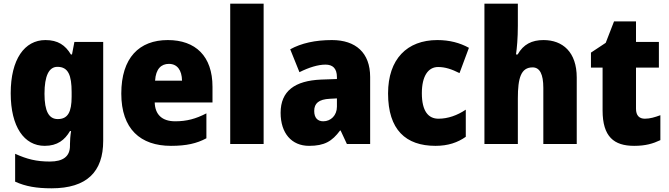

<svg xmlns="http://www.w3.org/2000/svg" viewBox="-20 -780 3623 1040"><path d="M226 -563C113 -563 38 -459 38 -275C38 -93 111 10 222 10C291 10 331 -22 359 -70H365C361 -46 359 -18 359 1V10C359 68 321 95 250 95C177 95 126 82 62 53V204C119 230 179 240 259 240C451 240 539 150 539 -17V-553H383L370 -485H364C334 -535 294 -563 226 -563ZM291 -418C350 -418 368 -372 368 -281V-256C368 -174 348 -135 293 -135C245 -135 221 -177 221 -272C221 -369 245 -418 291 -418Z M889 -563C734 -563 637 -467 637 -273C637 -81 741 10 906 10C990 10 1046 -3 1098 -31V-166C1040 -136 991 -123 929 -123C856 -123 820 -161 818 -225H1131V-310C1131 -476 1039 -563 889 -563ZM895 -434C940 -434 965 -400 966 -343H820C824 -408 854 -434 895 -434Z M1408 0V-760H1227V0Z M1778 -563C1687 -563 1612 -546 1552 -513L1602 -389C1654 -415 1703 -430 1743 -430C1782 -430 1805 -410 1805 -362V-352L1720 -349C1577 -343 1500 -287 1500 -169C1500 -59 1559 10 1654 10C1738 10 1779 -15 1822 -73H1825L1859 0H1985V-363C1985 -494 1907 -563 1778 -563ZM1767 -245 1805 -247V-202C1805 -155 1772 -123 1731 -123C1701 -123 1682 -141 1682 -179C1682 -220 1706 -242 1767 -245Z M2339 10C2407 10 2459 -8 2503 -39V-186C2457 -155 2406 -137 2355 -137C2300 -137 2265 -178 2265 -275C2265 -369 2300 -417 2353 -417C2392 -417 2427 -405 2469 -384L2520 -521C2471 -548 2415 -563 2349 -563C2185 -563 2082 -460 2082 -274C2082 -77 2178 10 2339 10Z M2785 -641V-760H2604V0H2785V-247C2785 -358 2802 -415 2865 -415C2904 -415 2923 -378 2923 -304V0H3104V-360C3104 -498 3028 -563 2924 -563C2861 -563 2815 -540 2784 -485H2775C2780 -520 2785 -572 2785 -641Z M3473 -137C3442 -137 3425 -155 3425 -191V-414H3549V-553H3425V-664H3306L3261 -548L3181 -495V-414H3244V-182C3244 -39 3306 10 3415 10C3477 10 3517 -2 3557 -21V-156C3527 -145 3501 -137 3473 -137Z"/></svg>

Font: Noto Sans Armenian SemiCondensed Black
Style: Regular
Weight: 900
Width: 4
Designer: Monotype Design Team
Foundry: Monotype Imaging Inc.
Version: Version 2.008